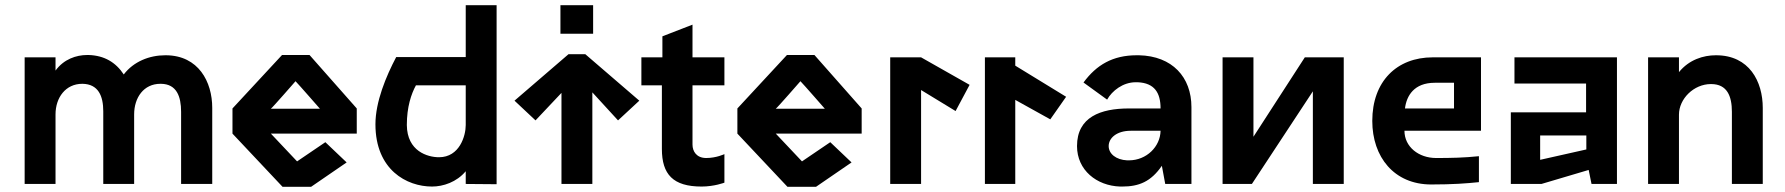

<svg xmlns="http://www.w3.org/2000/svg" viewBox="-20 -709 6879 740"><path d="M75 0H194V-268C194 -333 233 -386 297 -386H298C359 -385 378 -339 378 -280V0H497V-268C497 -333 534 -386 598 -386H601C661 -385 678 -337 678 -278V0H798V-293C798 -394 745 -495 620 -496H617C556 -496 495 -472 457 -422C426 -469 382 -495 322 -497H316C274 -497 226 -481 194 -437V-488H75Z M1355 -291 1173 -497H1067L876 -291V-194L1069 11H1179L1316 -83L1234 -161L1125 -87L1024 -194H1355ZM1119 -396C1131 -384 1212 -291 1213 -290H1024C1031 -295 1119 -396 1119 -396Z M1548 -227C1548 -297 1565 -347 1583 -380H1775V-227C1775 -185 1751 -103 1672 -103C1628 -103 1549 -126 1548 -227ZM1645 10C1688 10 1740 -7 1775 -49V0L1894 1V-689H1775V-489H1507C1468 -415 1427 -317 1427 -230C1427 -54 1548 10 1645 10Z M2236 -500H2171L1963 -321L2044 -245L2144 -351V0H2263V-353L2362 -245L2444 -321ZM2140 -579H2266V-689H2140Z M2684 10C2733 10 2772 -5 2772 -5V-115C2772 -115 2741 -100 2702 -100C2665 -100 2649 -125 2649 -152V-380H2772V-488H2649V-614L2533 -569V-488H2452V-380H2531V-135C2531 -37 2574 10 2684 10Z M3301 -291 3119 -497H3013L2822 -291V-194L3015 11H3125L3262 -83L3180 -161L3071 -87L2970 -194H3301ZM3065 -396C3077 -384 3158 -291 3159 -290H2970C2977 -295 3065 -396 3065 -396Z M3411 0H3530V-362L3663 -281L3717 -382L3530 -488H3411Z M3776 0H3893V-324L4028 -249L4089 -336L3893 -456V-488H3776Z M4305 10C4370 10 4416 -9 4458 -70L4471 0H4572V-296C4572 -412 4498 -493 4370 -496H4361C4269 -496 4206 -459 4156 -391L4247 -325C4266 -359 4308 -392 4357 -392H4365C4430 -389 4453 -351 4453 -291H4331C4222 -291 4131 -258 4131 -146C4131 -53 4207 7 4297 10ZM4331 -91H4324C4282 -93 4253 -116 4253 -146C4253 -177 4284 -205 4338 -205H4453C4452 -144 4399 -91 4331 -91Z M4692 0H4805L5040 -357V0H5159V-488H5009L4811 -182V-488H4692Z M5688 -488H5502C5363 -488 5269 -395 5269 -243C5269 -104 5353 2 5496 2C5578 2 5633 -2 5680 -7V-107C5622 -101 5573 -100 5515 -100C5448 -100 5393 -143 5393 -205H5688ZM5395 -291C5401 -340 5430 -390 5510 -390H5584V-291Z M6212 0V-488H5817V-387H6093V-276H5803V0H5921L6103 -54L6114 0ZM5916 -93V-187H6094V-133Z M6332 0H6451V-267C6451 -328 6508 -385 6574 -385H6575C6637 -385 6655 -338 6655 -278V0H6774V-293C6774 -395 6722 -496 6594 -496H6593C6545 -496 6490 -479 6451 -431V-488H6332Z"/></svg>

Font: FREAK Grotesk Next
Style: Bold
Weight: 700
Width: 3
Designer: La Scuola Open Source
Foundry: La Scuola Open Source
Version: Version 1.000;PS 1.0;hotconv 1.0.72;makeotf.lib2.5.5900